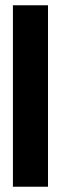

<svg xmlns="http://www.w3.org/2000/svg" viewBox="-20 -708 232 728"><path d="M29 0V-688H162V0Z"/></svg>

Font: Saira Ultra Condensed Black
Style: Regular
Weight: 900
Width: 1
Designer: Hector Gatti with collaboration of the Omnibus-Type team
Foundry: Omnibus-Type
Version: Version 1.001; ttfautohint (v1.8)